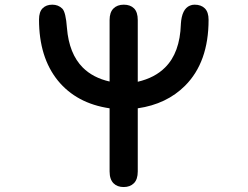

<svg xmlns="http://www.w3.org/2000/svg" viewBox="-20 -752 1040 805"><path d="M557.6 -33.2Q557.6 0 541.5 16.1Q525.4 32.2 498.5 32.2Q471.7 32.2 456.1 16.6Q439.5 0 439.5 -33.2V-297.9Q300.8 -318.4 222.7 -414.1Q143.6 -511.7 143.6 -669.9Q143.6 -702.1 158.7 -717.3Q173.8 -732.4 199.2 -732.4Q224.6 -732.4 241.2 -715.8Q255.9 -701.2 260.7 -634.8Q269.5 -526.4 327.1 -468.8Q370.1 -425.8 439.5 -410.2V-668Q439.5 -700.2 455.6 -716.3Q471.7 -732.4 499 -732.4Q526.4 -732.4 542 -716.8Q557.6 -701.2 557.6 -668V-409.2Q628.9 -425.8 671.9 -468.8Q734.4 -530.3 738.3 -650.4V-651.4Q742.2 -714.8 776.4 -728.5Q785.2 -732.4 795.9 -732.4Q823.2 -732.4 838.9 -716.8Q854.5 -701.2 854.5 -668.9Q854.5 -491.2 755.9 -392.6Q678.7 -315.4 557.6 -297.9Z"/></svg>

Font: FakePearl
Style: SemiBold
Weight: 400
Version: Version 1.2